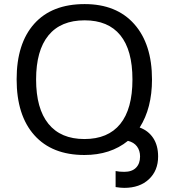

<svg xmlns="http://www.w3.org/2000/svg" viewBox="-20 -745 821 935"><path d="M720.2 -357.9Q720.2 -218.3 660.2 -124Q702.1 -108.9 726.1 -72.8Q750 -36.6 750 17.1Q750 85.9 705.1 127.9Q660.2 169.9 585 169.9Q567.9 169.9 543 166V87.9Q561 91.8 585 91.8Q622.6 91.8 642.3 71.8Q662.1 51.8 662.1 17.1Q662.1 -11.7 647 -32Q631.8 -52.2 603 -59.1Q518.1 9.8 391.1 9.8Q233.4 9.8 147.2 -86.7Q61 -183.1 61 -358.9Q61 -533.2 146.7 -629.2Q232.4 -725.1 392.1 -725.1Q547.4 -725.1 633.8 -627.7Q720.2 -530.3 720.2 -357.9ZM155.8 -357.9Q155.8 -216.3 215.8 -142.1Q275.9 -67.9 391.1 -67.9Q505.9 -67.9 565.4 -141.1Q625 -214.4 625 -357.9Q625 -501 565.9 -573.5Q506.8 -646 392.1 -646Q275.9 -646 215.8 -572.5Q155.8 -499 155.8 -357.9Z"/></svg>

Font: NotoPenekeko
Style: Regular
Weight: 400
Designer: Monotype Design team
Foundry: Monotype Imaging Inc.
Version: Version 1.04